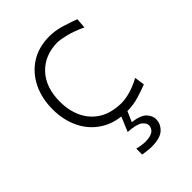

<svg xmlns="http://www.w3.org/2000/svg" viewBox="-214 -621 940 940"><g transform="rotate(-45 256.0 -151.5)"><path d="M311 9.8Q230.5 9.8 174.1 -25.4Q117.7 -60.5 88.4 -120.6Q59.1 -180.7 59.1 -254.9Q59.1 -330.1 88.1 -389.9Q117.2 -449.7 171.4 -484.6Q225.6 -519.5 301.8 -519.5Q340.8 -519.5 384 -506.3Q427.2 -493.2 457 -481.4L453.1 -428.7Q403.8 -451.7 364.5 -461.2Q325.2 -470.7 305.7 -470.7Q216.8 -468.8 163.8 -411.6Q110.8 -354.5 110.8 -255.9Q110.8 -194.8 133.8 -146Q156.7 -97.2 202.4 -68.4Q248 -39.6 317.4 -38.1Q378.4 -38.1 454.1 -78.1L461.4 -25.4Q434.1 -15.1 394.8 -2.7Q355.5 9.8 311 9.8ZM272.9 217.8Q259.3 217.8 241.9 215.6Q224.6 213.4 212.9 211.4V170.4Q223.1 173.3 240.5 176Q257.8 178.7 268.6 178.7Q308.1 177.7 323 164.8Q337.9 151.9 337.9 133.3Q337.9 117.7 319.3 102.5Q300.8 87.4 240.7 83L281.7 -14.6H316.4V0L289.1 63Q345.2 70.8 364.5 92.3Q383.8 113.8 383.8 136.7Q383.8 169.4 358.2 193.6Q332.5 217.8 272.9 217.8Z"/></g></svg>

Font: Pinar-DS3-FD Light
Style: Regular
Weight: 300
Designer: Amin Abedi
Version: Version 3.000